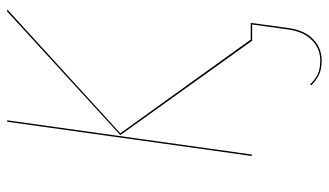

<svg xmlns="http://www.w3.org/2000/svg" viewBox="-210 -510 913 533"><g transform="rotate(-90 246.5 -243.5)"><path d="M179 -680 84 -1H80L175 -680ZM403 -4H449V0L435 102Q429 145 404.5 169Q380 193 345 193Q321 193 305.5 185.5Q290 178 276 164L279 161Q292 175 307 182Q322 189 345 189Q378 189 401.5 166Q425 143 431 101L445 0H400L138 -366L481 -680H487L143 -366Z"/></g></svg>

Font: Fira Sans Condensed Four
Style: Italic
Weight: 100
Width: 3
Italic angle: -8°
Designer: bBox Type GmbH & Carrois Corporate GbR & Edenspiekermann AG
Foundry: bBox Type GmbH & Carrois Corporate GbR & Edenspiekermann AG
Version: Version 4.301